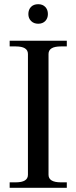

<svg xmlns="http://www.w3.org/2000/svg" viewBox="-20 -894 364 914"><path d="M115 -827Q115 -848 127.5 -861Q140 -874 162 -874Q183 -874 195.5 -861Q208 -848 208 -827Q208 -807 195.5 -794Q183 -781 162 -781Q141 -781 128 -794Q115 -807 115 -827ZM26 -26H55Q113 -26 113 -62V-637Q113 -673 55 -673H26V-700H298V-673H270Q211 -673 211 -637V-62Q211 -26 270 -26H298V0H26Z"/></svg>

Font: TavirajRegular
Style: Regular
Weight: 400
Designer: Katatrad Team
Foundry: CadsonDemak
Version: Version 1.001